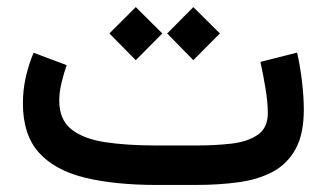

<svg xmlns="http://www.w3.org/2000/svg" viewBox="-20 -524 925 544"><path d="M536.1 0H422.9Q304.7 0 220 -20.8Q135.3 -41.5 90.1 -91.8Q44.9 -142.1 44.9 -231.4Q44.9 -269.5 53.2 -305.9Q61.5 -342.3 75.2 -374.5L168.9 -339.4Q161.1 -317.4 154.5 -290.3Q147.9 -263.2 147.9 -238.8Q147.9 -185.5 181.6 -158.2Q215.3 -130.9 277.1 -121.3Q338.9 -111.8 422.9 -111.8H537.1Q588.4 -111.8 634.5 -116.9Q680.7 -122.1 709.7 -141.6Q738.8 -161.1 738.8 -203.6Q738.8 -233.4 732.4 -272.5Q726.1 -311.5 717.8 -348.6L821.8 -375Q831.1 -333.5 835.9 -290.8Q840.8 -248 840.8 -213.4Q840.8 -144 817.4 -101.6Q793.9 -59.1 752.4 -37.1Q710.9 -15.1 655.5 -7.6Q600.1 0 536.1 0ZM527.8 -503.9 603 -429.2 527.8 -353.5 453.6 -429.2ZM364.7 -503.9 439.9 -429.2 364.7 -353.5 290 -429.2Z"/></svg>

Font: Vazirmatn FD NL Medium
Style: Regular
Weight: 500
Designer: Saber Rastikerdar
Foundry: Saber Rastikerdar
Version: Version 33.003